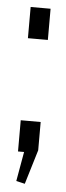

<svg xmlns="http://www.w3.org/2000/svg" viewBox="-48 -526 228 662"><g transform="rotate(5 66.0 -195.5)"><path d="M100 -108V-10L64 109L34 102L52 0H31V-108ZM100 -500V-392H31V-500Z"/></g></svg>

Font: Pathway Extreme Condensed Light
Style: Regular
Weight: 300
Width: 3
Version: Version 1.001;gftools[0.9.26]